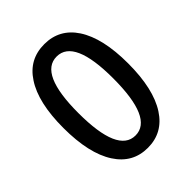

<svg xmlns="http://www.w3.org/2000/svg" viewBox="-215 -868 999 999"><g transform="rotate(-45 285.0 -368.5)"><path d="M112 -83Q47 -183 47 -371Q47 -558 112 -656Q173 -750 285 -750Q396 -750 458 -656Q523 -557 523 -371Q523 -183 458 -83Q396 13 285 13Q174 13 112 -83ZM413 -371Q413 -659 285 -659Q157 -659 157 -371Q157 -78 285 -78Q413 -78 413 -371Z"/></g></svg>

Font: `nÑOSM
Style: Regular
Weight: 500
Designer: Ryoko NISHIZUKA ¬âXZm¬º[P (kana & ideographs); Paul D. Hunt (Latin, Greek & Cyrillic); Wenlong ZHANG _ e¬á¬ü¬ô (bopomof
Foundry: Adobe Systems Incorporated
Version: Version 1.00 June 24, 2014, initial release